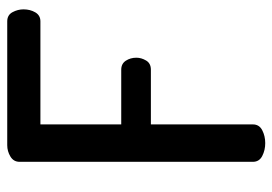

<svg xmlns="http://www.w3.org/2000/svg" viewBox="-134 -638 771 544"><g transform="rotate(-90 252.0 -365.5)"><path d="M119 0Q99 0 82.5 -8.5Q66 -17 66 -35V-696Q66 -713 81 -722Q96 -731 113 -731H464Q482 -731 490 -716Q498 -701 498 -685Q498 -666 489.5 -651.5Q481 -637 464 -637H172V-408H327Q344 -408 352.5 -395Q361 -382 361 -365Q361 -351 353 -337.5Q345 -324 327 -324H172V-35Q172 -17 155.5 -8.5Q139 0 119 0Z"/></g></svg>

Font: Dosis ExtraLight SemiBold
Style: Regular
Weight: 600
Version: Version 3.001; ttfautohint (v1.8.2)